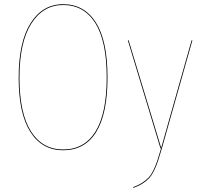

<svg xmlns="http://www.w3.org/2000/svg" viewBox="-20 -710 968 919"><path d="M282.2 -689.9Q383.3 -689.9 439 -602.3Q494.6 -514.6 494.6 -339.8Q494.6 -165.5 440.4 -78.1Q386.2 9.3 282.2 9.3Q181.6 9.3 125.5 -78.4Q69.3 -166 69.3 -337.9Q69.3 -509.3 126.7 -599.6Q184.1 -689.9 282.2 -689.9ZM282.2 -686Q186 -686 129.6 -596.7Q73.2 -507.3 73.2 -337.9Q73.2 -168 128.2 -81.3Q183.1 5.4 282.2 5.4Q384.3 5.4 437.5 -81.1Q490.7 -167.5 490.7 -339.8Q490.7 -512.7 436.3 -599.4Q381.8 -686 282.2 -686ZM900.9 -517.1 754.9 0Q743.7 38.6 736.3 60.5Q729 82.5 717.8 105.7Q706.5 128.9 693.8 142.6Q681.2 156.2 662.6 168.2Q644 180.2 618.2 189.5L616.7 186Q642.1 176.8 660.2 165Q678.2 153.3 690.9 140.1Q703.6 127 714.4 104.5Q725.1 82 732.7 59.8Q740.2 37.6 751 0H748L591.8 -517.1H595.7L751.5 -2L897 -517.1Z"/></svg>

Font: Fira Sans Compressed Four
Style: Regular
Weight: 100
Width: 1
Designer: Carrois Corporate & Edenspiekermann AG
Foundry: Carrois Corporate GbR & Edenspiekermann AG
Version: Version 4.203;PS 004.203;hotconv 1.0.88;makeotf.lib2.5.64775